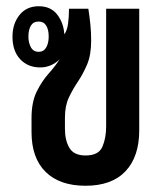

<svg xmlns="http://www.w3.org/2000/svg" viewBox="-20 -583 525 615"><path d="M254 12Q171 12 126 -32.5Q81 -77 81 -160V-205Q81 -256 97.5 -289.5Q114 -323 135.5 -347Q157 -371 171 -393Q159 -381 143 -374Q127 -367 109 -367Q69 -367 44.5 -393.5Q20 -420 20 -465Q20 -507 42.5 -535Q65 -563 104 -563Q143 -563 163.5 -536Q184 -509 186 -473Q195 -485 198 -507.5Q201 -530 201 -555H263Q267 -529 269.5 -504.5Q272 -480 272 -453Q272 -407 259 -376.5Q246 -346 229.5 -321.5Q213 -297 200.5 -270.5Q188 -244 188 -206V-171Q188 -133 202.5 -109Q217 -85 254 -85Q296 -85 308 -113Q320 -141 320 -178V-555H426V-166Q426 -81 382 -34.5Q338 12 254 12ZM104 -417Q120 -417 128 -431Q136 -445 136 -466Q136 -488 128 -501Q120 -514 104 -514Q87 -514 79 -501Q71 -488 71 -466Q71 -446 79 -431.5Q87 -417 104 -417Z"/></svg>

Font: Noto Sans Thai Looped ExtraCondensed SemiBold
Style: Regular
Weight: 600
Width: 2
Designer: Sasikarn Vongin, Ben Mitchell
Foundry: The Fontpad Ltd
Version: Version 1.001; ttfautohint (v1.8.4.7-5d5b)